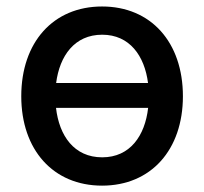

<svg xmlns="http://www.w3.org/2000/svg" viewBox="-20 -573 642 604"><path d="M301.1 11C454.9 11 555.4 -101.6 555.4 -270.2C555.4 -440 454.9 -552.6 301.1 -552.6C147.4 -552.6 46.9 -440 46.9 -270.2C46.9 -101.6 147.4 11 301.1 11ZM156.2 -233.7H446C436.1 -146 389.2 -78.1 301.5 -78.1C213.1 -78.1 166.2 -146 156.2 -233.7ZM156.6 -311.8C167.6 -397.4 214.5 -463.8 301.5 -463.8C387.8 -463.8 434.7 -397.4 445.7 -311.8Z"/></svg>

Font: Magic Ui Pro Medium
Style: Regular
Weight: 500
Designer: Stefan Endress, Andreas Faust
Version: Version 1.000;FEAKit 1.0